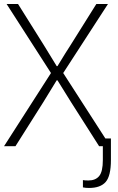

<svg xmlns="http://www.w3.org/2000/svg" viewBox="-24 -724 582 951"><path d="M-3.9 0 228.5 -362.3 8.8 -704.1H65.4L193.4 -500Q198.2 -492.2 256.8 -396.5H260.7Q307.6 -473.6 325.2 -500L453.1 -704.1H510.7L289.1 -362.3L522.5 0H466.8L328.1 -217.8Q315.4 -238.3 290.5 -278.3Q265.6 -318.4 260.7 -326.2H256.8Q243.2 -303.7 190.4 -217.8L52.7 0ZM386.7 168Q395.5 169.9 414.1 169.9Q449.2 169.9 467.3 147.9Q485.4 126 485.4 68.4V-38.1H525.4V68.4Q525.4 147.5 499.5 177.2Q473.6 207 417 207Q399.4 207 386.7 204.1Z"/></svg>

Font: Gothic A1 ExtraLight
Style: Regular
Weight: 275
Designer: HanYang I&C Co.,Ltd.
Foundry: HanYang I&C Co.,Ltd.
Version: Version 2.50